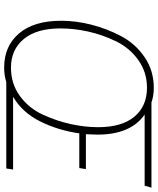

<svg xmlns="http://www.w3.org/2000/svg" viewBox="60 -792 743 902"><g transform="rotate(90 431.0 -341.5)"><path d="M862 -682 853 -650H519Q613 -584 613 -428Q613 -412 611 -374H775L770 -343H607Q593 -244 551 -159.5Q509 -75 435 -32H777L772 0H366Q335 10 298 10Q197 10 137.5 -60Q78 -130 78 -258Q78 -326 96 -398Q114 -470 149.5 -538Q185 -606 248.5 -649.5Q312 -693 393 -693Q431 -693 462 -682ZM578 -432Q578 -543 528.5 -602Q479 -661 393 -661Q320 -661 263 -620.5Q206 -580 175 -516.5Q144 -453 129 -386Q114 -319 114 -255Q114 -142 164 -82Q214 -22 298 -22Q374 -22 431.5 -64Q489 -106 519 -171.5Q549 -237 563.5 -303Q578 -369 578 -432Z"/></g></svg>

Font: Fira Sans UltraLight
Style: Italic
Weight: 200
Italic angle: -8°
Designer: Carrois Corporate & Edenspiekermann AG
Foundry: Carrois Corporate GbR & Edenspiekermann AG
Version: Version 4.203;PS 004.203;hotconv 1.0.88;makeotf.lib2.5.64775